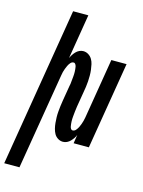

<svg xmlns="http://www.w3.org/2000/svg" viewBox="-186 -814 824 1108"><g transform="rotate(15 226.0 -260.0)"><path d="M-48 215 109 -735H200L156 -468Q161 -479 167.5 -489Q174 -499 182.5 -508Q191 -517 202.5 -522.5Q214 -528 226 -528Q243 -528 257 -519Q271 -510 279 -496.5Q287 -483 290.5 -467Q294 -451 296 -434.5Q298 -418 298 -401Q298 -384 297 -367Q296 -350 293.5 -333Q291 -316 288 -299L273 -209Q272 -201 271 -193.5Q270 -186 269 -178.5Q268 -171 267.5 -163.5Q267 -156 266 -148.5Q265 -141 265 -133.5Q265 -126 265 -119Q265 -112 266 -104.5Q267 -97 268 -90Q269 -83 273 -76.5Q277 -70 284 -70Q295 -70 303 -79.5Q311 -89 316 -99Q321 -109 324.5 -119Q328 -129 331 -139.5Q334 -150 335.5 -160Q337 -170 339 -181L395 -520H486L400 0H309L317 -52Q313 -41 306 -31Q299 -21 290.5 -12Q282 -3 270.5 2.5Q259 8 247 8Q230 8 216 -1Q202 -10 194.5 -23.5Q187 -37 183 -53Q179 -69 177.5 -85.5Q176 -102 175.5 -119Q175 -136 176.5 -153Q178 -170 180 -187Q182 -204 185 -221L200 -311Q202 -319 203 -326.5Q204 -334 204.5 -341.5Q205 -349 206 -356.5Q207 -364 207.5 -371.5Q208 -379 208.5 -386.5Q209 -394 208.5 -401Q208 -408 207.5 -415.5Q207 -423 205.5 -430Q204 -437 200 -443.5Q196 -450 189 -450Q178 -450 170 -440.5Q162 -431 157.5 -421Q153 -411 149 -401Q145 -391 142.5 -380.5Q140 -370 138.5 -360Q137 -350 135 -339L43 215Z"/></g></svg>

Font: Iosevka Term Curly Semibold
Style: Italic
Weight: 600
Italic angle: -9°
Designer: Belleve Invis
Foundry: Belleve Invis
Version: Version 32.3.0